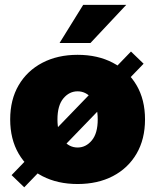

<svg xmlns="http://www.w3.org/2000/svg" viewBox="-20 -756 647 801"><path d="M303.7 11.7Q220.2 11.7 156.7 -21.2Q93.3 -54.2 57.9 -114.7Q22.5 -175.3 22.5 -257.8Q22.5 -340.3 57.9 -400.6Q93.3 -460.9 156.7 -494.1Q220.2 -527.3 303.7 -527.3Q387.7 -527.3 450.9 -494.1Q514.2 -460.9 549.6 -400.6Q585 -340.3 585 -257.8Q585 -175.3 549.6 -114.7Q514.2 -54.2 450.9 -21.2Q387.7 11.7 303.7 11.7ZM303.7 -140.6Q338.4 -140.6 363 -170.2Q387.7 -199.7 387.7 -257.8Q387.7 -315.9 363 -345.5Q338.4 -375 303.7 -375Q269 -375 244.4 -345.5Q219.7 -315.9 219.7 -257.8Q219.7 -199.7 244.4 -170.2Q269 -140.6 303.7 -140.6ZM81.1 25.4 28.3 -25.4 526.4 -541 579.1 -490.2ZM228.5 -576.7 327.1 -735.8H506.8L357.4 -576.7Z"/></svg>

Font: Inter Display Black
Style: Regular
Weight: 900
Designer: Rasmus Andersson
Foundry: rsms
Version: Version 4.000;git-a52131595